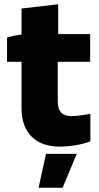

<svg xmlns="http://www.w3.org/2000/svg" viewBox="-20 -680 465 901"><path d="M260 8C302 8 364 0 404 -17V-146C384 -142 342 -135 316 -135C274 -135 251 -154 251 -205V-390H403V-520H253V-660L81 -640V-518C57 -515 30 -509 13 -504V-390H81V-173C81 -56 148 8 260 8ZM161 201H274L340 42H196Z"/></svg>

Font: Fixel Display ExtraBold
Style: Regular
Weight: 800
Designer: AlfaBravo + MacPaw
Foundry: Kyrylo Tkachov, Marchela Mozhyna, Serhii Makarenko, Maria Weinstein, Zakhar Kryvoshyya
Version: Version 1.211